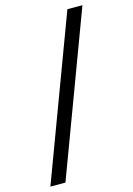

<svg xmlns="http://www.w3.org/2000/svg" viewBox="-133 -767 717 1035"><g transform="rotate(-15 225.0 -250.0)"><path d="M351 -700H435L99 200H15Z"/></g></svg>

Font: PT Root UI Medium
Style: Regular
Weight: 500
Designer: Vitaly Kuzmin
Foundry: ParaType Ltd.
Version: Version 2.001G